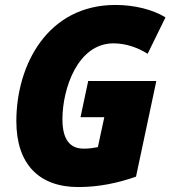

<svg xmlns="http://www.w3.org/2000/svg" viewBox="-20 -745 688 775"><path d="M296 10C381 10 458 -7 529 -32L611 -418H336L305 -272H401L375 -151C353 -147 339 -145 318 -145C262 -145 232 -182 232 -264C232 -386 293 -570 438 -570C490 -570 537 -552 576 -528L648 -675C597 -706 524 -725 446 -725C172 -725 46 -483 46 -256C46 -82 138 10 296 10Z"/></svg>

Font: Noto Sans SemiCondensed Black
Style: Italic
Weight: 900
Width: 4
Italic angle: -12°
Designer: Monotype Design Team
Foundry: Monotype Imaging Inc.
Version: Version 2.013